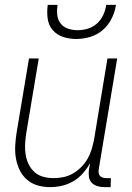

<svg xmlns="http://www.w3.org/2000/svg" viewBox="-20 -760 540 788"><path d="M186 8Q159 8 134.5 1Q110 -6 91 -22.5Q72 -39 61 -61.5Q50 -84 45.5 -109.5Q41 -135 42.5 -162Q44 -189 48 -215L99 -520H139L87 -209Q84 -188 83 -166.5Q82 -145 85.5 -124Q89 -103 98 -85Q107 -67 122 -53.5Q137 -40 157.5 -34.5Q178 -29 200 -29Q220 -29 240 -33Q260 -37 278.5 -47.5Q297 -58 313 -74Q329 -90 339.5 -108.5Q350 -127 356 -147Q362 -167 366 -187L421 -520H461L385 -64Q384 -57 385 -50Q386 -43 390.5 -38Q395 -33 402 -31Q409 -29 416 -29H435L434 8H409Q394 8 380 4Q366 0 356.5 -10Q347 -20 345 -34.5Q343 -49 345 -64L350 -90Q337 -68 320 -48.5Q303 -29 280.5 -16Q258 -3 234 2.5Q210 8 186 8ZM293 -600Q265 -600 239 -608.5Q213 -617 196 -637Q179 -657 175.5 -684.5Q172 -712 176 -740H216Q213 -719 215 -699Q217 -679 228.5 -664Q240 -649 259 -642.5Q278 -636 299 -636Q320 -636 341 -642.5Q362 -649 378.5 -664Q395 -679 404 -699Q413 -719 416 -740H456Q452 -712 438.5 -684.5Q425 -657 402 -637Q379 -617 350 -608.5Q321 -600 293 -600Z"/></svg>

Font: Iosevka Extralight
Style: Italic
Weight: 200
Italic angle: -9°
Monospace: yes
Designer: Belleve Invis
Foundry: Belleve Invis
Version: Version 32.5.0; ttfautohint (v1.8.4)